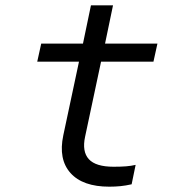

<svg xmlns="http://www.w3.org/2000/svg" viewBox="-20 -688 658 722"><path d="M375 -524H572L557 -456H360L300 -174Q288 -118 314 -89.5Q340 -61 407 -61Q434 -61 453.5 -62.5Q473 -64 490 -68L475 5Q453 10 433 12Q413 14 391 14Q291 14 245 -37.5Q199 -89 218 -179L277 -456H120L135 -524H292L322 -668H405Z"/></svg>

Font: Fragment Mono
Style: Italic
Weight: 400
Italic angle: -12°
Designer: Wei Huang based on Nimbus Sans by URW Studio, based on Helvetica by Max Miedinger.
Foundry: Wei Huang
Version: Version 1.011; ttfautohint (v1.8.4.7-5d5b)